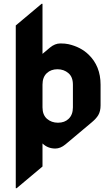

<svg xmlns="http://www.w3.org/2000/svg" viewBox="-20 -777 587 1017"><path d="M228 -389.6Q205.1 -368.2 205.1 -328.6V-208.5Q205.1 -168.5 229 -147.5Q252.9 -127 287.1 -127Q322.3 -127 343.3 -147.5Q366.2 -168.9 366.2 -208.5V-328.6Q366.2 -369.6 342.3 -389.6Q318.4 -410.2 284.2 -410.2Q250 -410.2 228 -389.6ZM272.9 9.8Q232.9 9.8 205.1 -17.1V105L68.4 219.7H63.5V-642.1L200.2 -756.8H205.1V-491.7L244.6 -524.9Q271 -546.9 299.8 -546.9Q325.2 -546.9 342.8 -543Q407.2 -528.3 448.7 -488.3Q512.7 -427.2 512.7 -328.6V-218.8Q512.7 -187.5 500.5 -167Q489.7 -148.9 465.8 -128.9L326.7 -12.2Q300.3 9.8 272.9 9.8Z"/></svg>

Font: Gothica
Style: Bold
Weight: 700
Designer: Wojciech Kalinowski "wmk69" (wmk69@o2.pl)
Foundry: Wojciech Kalinowski "wmk69" (wmk69@o2.pl)
Version: Version 2.1.0; 2021-05-14